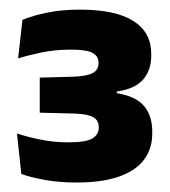

<svg xmlns="http://www.w3.org/2000/svg" viewBox="-20 -731 352 397"><path d="M137.9 -353.6Q102.8 -353.6 72.7 -359Q42.6 -364.5 24.1 -371.3L15.1 -455Q36.8 -447.8 64.1 -442.3Q91.4 -436.7 121.1 -436.7Q158.4 -436.7 171.3 -444.9Q184.2 -453.1 184.2 -466.5V-468.3Q184.2 -474.8 181.6 -479.9Q179.1 -484.9 173.5 -488.3Q167.8 -491.7 158.3 -493.7Q148.7 -495.7 134.1 -496.2L62.2 -498V-570.5L131 -572.4Q159.6 -573.4 171.6 -579.9Q183.7 -586.3 183.7 -600.1V-601.7Q183.7 -614.9 171.2 -621.7Q158.8 -628.4 127 -628.4Q93.9 -628.4 65.4 -622.4Q36.9 -616.4 17.5 -610.3L26.4 -689.9Q48 -698.9 78.1 -705Q108.2 -711.1 144.7 -711.1Q218.8 -711.1 255.7 -687.7Q292.7 -664.2 292.7 -619.9V-615.7Q292.7 -585.5 275.6 -566.2Q258.6 -547 221.6 -541.8V-529.6L214.9 -539.3Q257.9 -533.8 276.4 -513.5Q294.8 -493.1 294.8 -459V-454.1Q294.8 -423.7 277.9 -401Q261 -378.2 226.1 -365.9Q191.2 -353.6 137.9 -353.6Z"/></svg>

Font: Anek Tamil Medium
Style: Regular
Weight: 500
Designer: Aadarsh Rajan (Tamil), Yesha Goshar (Latin)
Foundry: Ek Type
Version: Version 1.003